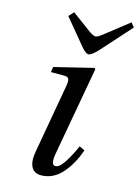

<svg xmlns="http://www.w3.org/2000/svg" viewBox="-84 -788 624 857"><g transform="rotate(10 228.0 -359.5)"><path d="M159 -710 182 -731 267 -656Q286 -641 295 -641Q304 -641 327 -656L442 -731L456 -710L318 -581Q290 -557 278 -557Q266 -557 248 -581ZM120 -86 204 -399Q211 -425 207 -434.5Q203 -444 183 -445L126 -450L132 -474L314 -502L319 -497L210 -95Q195 -40 220 -40Q239 -40 265 -75Q291 -110 310 -146L334 -132Q306 -69 264.5 -28.5Q223 12 172 12Q133 12 120.5 -14.5Q108 -41 120 -86Z"/></g></svg>

Font: Lingua Franca
Style: Italic
Weight: 400
Italic angle: -13°
Version: Version 1.19